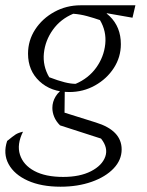

<svg xmlns="http://www.w3.org/2000/svg" viewBox="-37 -504 557 726"><path d="M192 202Q119 202 68 179Q17 156 -4.5 116.5Q-26 77 -10 29Q12 11 22 4.5Q32 -2 50 -6Q26 42 38.5 81Q51 120 93 142.5Q135 165 202 165Q265 165 307 143.5Q349 122 361 88.5Q373 55 345 20L190 -30Q175 -45 168 -62Q161 -79 161 -96Q161 -119 173.5 -139.5Q186 -160 208 -171L207 -78L325 -41Q423 -11 423 61Q423 101 392.5 133Q362 165 309.5 183.5Q257 202 192 202ZM225 -156Q156 -156 112.5 -196.5Q69 -237 69 -301Q69 -351 96 -392.5Q123 -434 168.5 -459Q214 -484 268 -484Q335 -484 377.5 -443Q420 -402 420 -337Q420 -288 393.5 -247Q367 -206 322.5 -181Q278 -156 225 -156ZM249 -187Q298 -208 327 -248.5Q356 -289 361 -337.5Q366 -386 341 -428Q318 -436 292.5 -443Q267 -450 240 -452Q192 -432 163 -391.5Q134 -351 129 -303Q124 -255 149 -212Q183 -199 207 -193Q231 -187 249 -187ZM356 -430 268 -484H475L464 -437L367 -454Z"/></svg>

Font: Piazzolla Thin ExtraLight
Style: Italic
Weight: 250
Italic angle: -11.3°
Version: Version 2.005